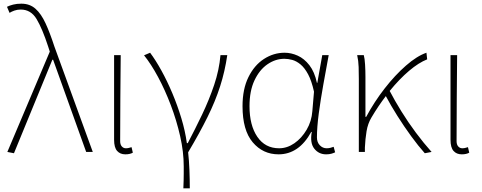

<svg xmlns="http://www.w3.org/2000/svg" viewBox="-20 -827 2622 1045"><path d="M56 7 20 0 251 -546 242 -574Q210 -672 179 -723.5Q148 -775 93 -775Q74 -775 58.5 -769.5Q43 -764 32 -757L18 -790Q32 -797 51.5 -802Q71 -807 96 -807Q142 -807 173 -779.5Q204 -752 228 -700Q252 -648 276 -574L485 0H449L269 -502H265Z M662 13Q634 13 617.5 -5.5Q601 -24 601 -66V-527H637Q636 -408 635 -293Q634 -178 634 -59Q634 -40 643 -30Q652 -20 665 -20Q673 -20 679.5 -21.5Q686 -23 696 -26L703 4Q696 8 686 10.5Q676 13 662 13Z M978 198Q979 172 979.5 154Q980 136 980 118.5Q980 101 980 78Q980 0 960.5 -86Q941 -172 909.5 -255Q878 -338 840 -408.5Q802 -479 764 -526L797 -540Q827 -500 858.5 -443Q890 -386 918 -319.5Q946 -253 967 -183.5Q988 -114 997 -48H1002Q1042 -124 1080 -203.5Q1118 -283 1145.5 -364.5Q1173 -446 1180 -527H1217Q1204 -438 1178 -357Q1152 -276 1109.5 -190Q1067 -104 1004 2Q1009 47 1011 99Q1013 151 1013 198Z M1496 13Q1411 13 1355.5 -52.5Q1300 -118 1300 -249Q1300 -342 1332 -407Q1364 -472 1416.5 -506Q1469 -540 1529 -540Q1565 -540 1600.5 -524Q1636 -508 1664 -472Q1692 -436 1705 -376H1707L1734 -527H1769Q1755 -451 1740 -368Q1725 -285 1715 -209.5Q1705 -134 1705 -79Q1705 -53 1720.5 -36.5Q1736 -20 1758 -20Q1768 -20 1778.5 -22.5Q1789 -25 1796 -28L1804 2Q1796 6 1784 9.5Q1772 13 1755 13Q1715 13 1690.5 -18Q1666 -49 1677 -109H1674Q1607 13 1496 13ZM1499 -20Q1543 -20 1582.5 -47.5Q1622 -75 1649 -121Q1676 -167 1680 -222L1689 -328Q1676 -387 1657 -422.5Q1638 -458 1615.5 -476.5Q1593 -495 1570.5 -501Q1548 -507 1528 -507Q1479 -507 1435.5 -477Q1392 -447 1365 -389.5Q1338 -332 1338 -249Q1338 -145 1380.5 -82.5Q1423 -20 1499 -20Z M2292 7Q2257 -32 2218 -85.5Q2179 -139 2143 -196Q2107 -253 2080 -304Q2060 -278 2040.5 -249Q2021 -220 2002 -188Q1982 -155 1975 -112.5Q1968 -70 1966 -24V0H1933V-396Q1933 -428 1932 -462Q1931 -496 1924 -527H1960Q1965 -509 1967 -475.5Q1969 -442 1969 -409V-191H1973Q2017 -273 2073.5 -345.5Q2130 -418 2189.5 -470Q2249 -522 2301 -540L2305 -504Q2259 -486 2206.5 -441.5Q2154 -397 2101 -332Q2128 -280 2164.5 -221Q2201 -162 2243.5 -105Q2286 -48 2329 0Z M2493 13Q2465 13 2448.5 -5.5Q2432 -24 2432 -66V-527H2468Q2467 -408 2466 -293Q2465 -178 2465 -59Q2465 -40 2474 -30Q2483 -20 2496 -20Q2504 -20 2510.5 -21.5Q2517 -23 2527 -26L2534 4Q2527 8 2517 10.5Q2507 13 2493 13Z"/></svg>

Font: Source Han Sans SC ExtraLight
Style: Regular
Weight: 250
Designer: Ryoko NISHIZUKA 西塚涼子 (kana, bopomofo & ideographs); Paul D. Hunt (Latin, Greek & Cyrillic); Sandoll Communications 산돌커뮤니
Foundry: Adobe
Version: Version 2.004;hotconv 1.0.118;makeotfexe 2.5.65603